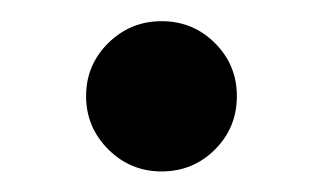

<svg xmlns="http://www.w3.org/2000/svg" viewBox="-20 -157 312 184"><path d="M134.8 7.3Q105 7.3 83.7 -13.9Q62.5 -35.2 62.5 -64.9Q62.5 -94.7 83.7 -115.7Q105 -136.7 134.8 -136.7Q165 -136.7 186 -115.7Q207 -94.7 207 -64.9Q207 -34.7 186 -13.7Q165 7.3 134.8 7.3Z"/></svg>

Font: Inter Cardless Tabular Medium
Style: Regular
Weight: 500
Designer: Rasmus Andersson
Foundry: rsms
Version: Version 4.000;git-4fc901f